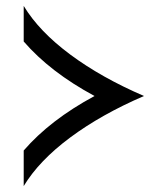

<svg xmlns="http://www.w3.org/2000/svg" viewBox="-20 -618 551 648"><path d="M60 -110Q149 -213 299 -294Q149 -375 60 -478V-598Q112 -512 217 -434Q322 -356 466 -294Q322 -232 217 -154Q112 -76 60 10Z"/></svg>

Font: KoHo
Style: Bold
Weight: 700
Designer: Cadson Demak & Katatrad Team
Foundry: Cadson Demak Co.,Ltd.
Version: Version 1.000; ttfautohint (v1.6)